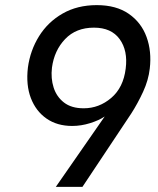

<svg xmlns="http://www.w3.org/2000/svg" viewBox="-20 -730 617 750"><path d="M358 -710Q434 -710 483 -676Q532 -642 552.5 -585.5Q573 -529 565 -462Q560 -417 539 -371.5Q518 -326 493 -287L302 0H198L389 -275Q367 -260 332 -249Q297 -238 262 -238Q203 -238 161.5 -267Q120 -296 100.5 -347Q81 -398 89 -466Q98 -533 132.5 -588.5Q167 -644 224.5 -677Q282 -710 358 -710ZM347 -622Q277 -622 234.5 -577.5Q192 -533 183 -466Q178 -424 189.5 -388Q201 -352 230 -329.5Q259 -307 307 -307Q367 -307 414.5 -347.5Q462 -388 471 -462Q480 -532 447.5 -577Q415 -622 347 -622Z"/></svg>

Font: Haskoy Medium
Style: Italic
Weight: 500
Designer: Ertekin Erdin
Foundry: Ertekin Erdin
Version: Version 2.000; ttfautohint (v1.8.4.7-5d5b)